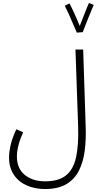

<svg xmlns="http://www.w3.org/2000/svg" viewBox="-20 -1044 672 1295"><path d="M41 17Q41 -17 51 -63Q61 -109 90 -172L136 -152Q94 -59 94 12Q94 92 147 135.5Q200 179 285 179Q375 179 425 139Q475 99 493 17Q511 -65 507 -191L489 -710H541L558 -187Q561 -103 551.5 -28Q542 47 513 105.5Q484 164 428.5 197.5Q373 231 282 231Q216 231 161 207Q106 183 73.5 135Q41 87 41 17ZM498 -824Q489 -843 474.5 -878.5Q460 -914 444 -949Q428 -984 417 -1005L449 -1021Q456 -1009 468.5 -981.5Q481 -954 495 -923Q509 -892 518 -869Q529 -896 541.5 -929Q554 -962 565 -989Q576 -1016 580 -1024L612 -1011Q608 -1001 598 -977.5Q588 -954 576.5 -925Q565 -896 554.5 -869.5Q544 -843 538 -827Z"/></svg>

Font: Noto Sans Arabic SemCond Light
Style: Regular
Weight: 300
Width: 4
Designer: Monotype Design Team, Nadine Chahine, Nizar Qandah and Khaled Hosny
Foundry: Monotype Imaging Inc.
Version: Version 2.012; ttfautohint (v1.8.4.7-5d5b)